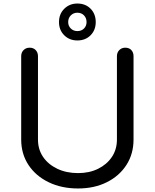

<svg xmlns="http://www.w3.org/2000/svg" viewBox="-20 -1051 876 1087"><path d="M422 16Q328 16 255 -19.5Q182 -55 141 -117.5Q100 -180 100 -261V-733Q100 -754 113.5 -767.5Q127 -781 148 -781Q169 -781 182 -767.5Q195 -754 195 -733V-261Q195 -205 224 -162.5Q253 -120 304.5 -95.5Q356 -71 422 -71Q486 -71 535.5 -95.5Q585 -120 613.5 -162.5Q642 -205 642 -261V-733Q642 -754 655.5 -767.5Q669 -781 689 -781Q711 -781 723.5 -767.5Q736 -754 736 -733V-261Q736 -180 696 -117.5Q656 -55 585 -19.5Q514 16 422 16ZM418 -822Q373 -822 343.5 -851.5Q314 -881 314 -926Q314 -972 344 -1001.5Q374 -1031 418 -1031Q464 -1031 493 -1001.5Q522 -972 522 -926Q522 -881 493 -851.5Q464 -822 418 -822ZM418 -875Q441 -875 455.5 -889.5Q470 -904 470 -926Q470 -949 455.5 -964Q441 -979 418 -979Q396 -979 381 -964Q366 -949 366 -926Q366 -904 381 -889.5Q396 -875 418 -875Z"/></svg>

Font: Comfortaa SemiBold
Style: Regular
Weight: 600
Designer: Johan Aakerlund
Foundry: Johan Aakerlund
Version: Version 3.104; ttfautohint (v1.8.1.43-b0c9)